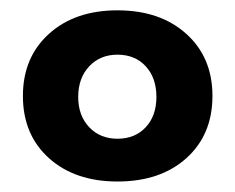

<svg xmlns="http://www.w3.org/2000/svg" viewBox="-20 -803 451 368"><path d="M23.9 -619.1Q23.9 -692.9 73.7 -738Q123.5 -783.2 205.1 -783.2Q287.1 -783.2 337.2 -738Q387.2 -692.9 387.2 -619.1Q387.2 -544.9 337.4 -500Q287.6 -455.1 205.1 -455.1Q123.5 -455.1 73.7 -500Q23.9 -544.9 23.9 -619.1ZM129.9 -617.2Q129.9 -581.5 150.9 -559.3Q171.9 -537.1 205.1 -537.1Q238.8 -537.1 259.3 -559.1Q279.8 -581.1 279.8 -617.2Q279.8 -653.8 259.3 -676Q238.8 -698.2 205.1 -698.2Q171.9 -698.2 150.9 -675.8Q129.9 -653.3 129.9 -617.2Z"/></svg>

Font: Montserrat Semi Bold
Style: Regular
Weight: 600
Designer: Julieta Ulanovsky
Foundry: Julieta Ulanovsky
Version: Version 3.001;PS 003.001;hotconv 1.0.70;makeotf.lib2.5.58329